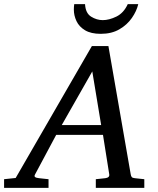

<svg xmlns="http://www.w3.org/2000/svg" viewBox="-73 -910 766 930"><path d="M626 0H391.1V-42Q402.3 -43 414.1 -44.4Q425.8 -45.9 437 -46.9Q459 -49.8 456.1 -65.9L425.8 -256.8H199.2L97.2 -65.9Q91.8 -56.6 96.9 -52.5Q102.1 -48.3 116.2 -46.9Q127.4 -45.9 139.2 -44.4Q150.9 -43 162.1 -42V0H-53.2V-42L2.9 -47.9L372.1 -687H452.1L560.1 -65.9Q561.5 -56.6 565.4 -52.2Q569.3 -47.9 580.1 -46.9Q591.3 -45.9 603 -44.4Q614.7 -43 626 -42ZM417 -304.2 374 -564 226.1 -304.2ZM596.7 -890.1Q588.9 -856.4 565.9 -823.2Q543 -790 505.4 -768.1Q467.8 -746.1 415 -746.1Q367.7 -746.1 338.9 -763.4Q310.1 -780.8 297.4 -807.9Q284.7 -835 284.7 -863.3Q284.7 -877 286.6 -890.1H338.9Q341.3 -846.2 368.4 -829.3Q395.5 -812.5 424.8 -812.5Q455.6 -812.5 491 -829.8Q526.4 -847.2 545.9 -890.1Z"/></svg>

Font: Charis
Style: Italic
Weight: 400
Italic angle: -11°
Designer: Walt Agee, Miriam Martin, Annie Olsen, Victor Gaultney, Lorna Priest, Alan Ward, Bob Hallissy, Martin Hosken, Sharon Cor
Foundry: SIL Global
Version: Version 7.000